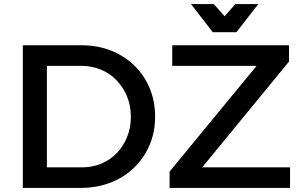

<svg xmlns="http://www.w3.org/2000/svg" viewBox="-20 -922 1481 942"><path d="M379 -700Q458 -700 524 -674Q590 -648 638.5 -601Q687 -554 714 -490Q741 -426 741 -350Q741 -274 714 -210.5Q687 -147 638 -99.5Q589 -52 522 -26Q455 0 376 0H92V-700ZM382 -101Q433 -101 476.5 -119Q520 -137 552.5 -170.5Q585 -204 603.5 -249.5Q622 -295 622 -349Q622 -404 603 -449.5Q584 -495 551 -529Q518 -563 473.5 -581Q429 -599 377 -599H210V-101ZM825 -700H1398V-620L972 -101H1403V0H812V-80L1239 -599H825ZM1140 -764H1024L917 -902H1029L1116 -804H1048L1135 -902H1247Z"/></svg>

Font: Alexandria
Style: Regular
Weight: 400
Designer: Mohamed Gaber
Foundry: Kief Type Foundry
Version: Version 5.100